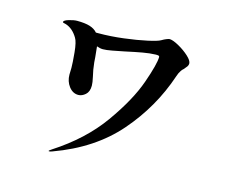

<svg xmlns="http://www.w3.org/2000/svg" viewBox="-105 -878 1210 1034"><g transform="rotate(15 500.0 -361.0)"><path d="M855 -637Q855 -628 849.5 -620Q844 -612 834 -601Q825 -594 820 -585Q811 -572 805 -553Q743 -368 613 -218Q483 -68 265 11Q255 15 248 15Q245 15 245 13Q245 11 260 1Q421 -103 516.5 -237Q612 -371 650.5 -480.5Q689 -590 689 -629Q689 -634 684.5 -635.5Q680 -637 669 -637Q635 -636 596 -629Q557 -622 502 -610Q468 -603 436 -597Q404 -591 385 -591Q370 -591 351 -598L357 -539Q357 -531 359 -511Q363 -470 372 -434Q379 -403 379 -386Q379 -352 360 -335.5Q341 -319 321 -319Q290 -319 268.5 -347Q247 -375 247 -413L248 -450Q248 -478 242.5 -535.5Q237 -593 224 -613Q198 -657 158 -670Q152 -672 146 -673Q140 -674 140 -677Q140 -687 167.5 -695Q195 -703 212 -703Q257 -703 284 -694.5Q311 -686 326 -668H338Q407 -668 479.5 -677Q552 -686 606.5 -698Q661 -710 676 -719Q691 -728 703 -732.5Q715 -737 720 -737Q739 -736 772 -717.5Q805 -699 830 -676Q855 -653 855 -637Z"/></g></svg>

Font: Shippori Mincho ExtraBold
Style: Regular
Weight: 800
Designer: FONTDASU
Foundry: FONTDASU / Google Inc. / but / Adobe
Version: Version 3.110; ttfautohint (v1.8.3)